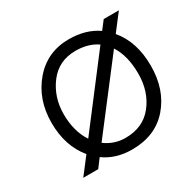

<svg xmlns="http://www.w3.org/2000/svg" viewBox="-120 -647 804 789"><g transform="rotate(-30 281.5 -252.5)"><path d="M295 -46Q379 -46 425.5 -105Q472 -164 472 -249Q472 -334 437 -388L199 -78Q242 -46 295 -46ZM160 -120 397 -430Q355 -459 295 -459Q215 -459 169 -398.5Q123 -338 123 -257Q123 -176 160 -120ZM473 -436Q533 -365 533 -251.5Q533 -138 469.5 -64.5Q406 9 295 9Q218 9 163 -31L133 9H62L122 -69Q62 -141 62 -251.5Q62 -362 127 -438Q192 -514 295 -514Q375 -514 431 -475L461 -514H533Z"/></g></svg>

Font: Hind Mysuru Light
Style: Regular
Weight: 300
Designer: Manushi Parikh, Hitesh Malaviya
Foundry: Indian Type Foundry
Version: Version 0.703;PS 1.0;hotconv 1.0.86;makeotf.lib2.5.63406